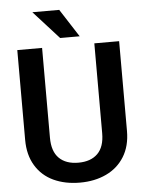

<svg xmlns="http://www.w3.org/2000/svg" viewBox="-61 -960 767 1018"><g transform="rotate(-5 323.0 -451.0)"><path d="M150 -912H293L389 -763H285ZM324 10Q244 10 183 -18.5Q122 -47 87.5 -104Q53 -161 53 -241V-719H185V-241Q185 -168 221.5 -132Q258 -96 324 -96Q390 -96 426.5 -132Q463 -168 463 -241V-719H595V-241Q595 -161 560 -104.5Q525 -48 463.5 -19Q402 10 324 10Z"/></g></svg>

Font: Freesentation 7 Bold
Style: Regular
Weight: 700
Designer: glyphs from Roboto by Christian Robertson / Hangul glyphs from Noto Sans CJK(Source Han Sans) by Jang Soo-young and Kang
Foundry: PT&
Version: Version 2.001